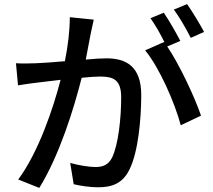

<svg xmlns="http://www.w3.org/2000/svg" viewBox="-20 -875 1040 938"><path d="M894 -855 829 -828C858 -790 890 -733 912 -690L977 -719C958 -755 920 -818 894 -855ZM58 -566 68 -458C95 -463 142 -469 167 -472L276 -485C241 -349 169 -133 69 2L172 43C271 -117 342 -348 379 -495C416 -499 449 -501 470 -501C533 -501 572 -486 572 -400C572 -296 558 -169 528 -106C509 -68 481 -59 446 -59C418 -59 364 -67 323 -79L340 25C373 33 420 40 459 40C528 40 580 21 613 -48C655 -132 670 -293 670 -411C670 -551 596 -590 500 -590C477 -590 440 -588 399 -584L423 -710C428 -732 433 -758 438 -779L321 -791C321 -726 312 -650 297 -576C241 -571 187 -567 155 -566C121 -565 91 -564 58 -566ZM780 -813 715 -786C739 -753 767 -703 786 -664L782 -670L689 -629C759 -545 835 -370 863 -263L962 -310C933 -396 858 -558 797 -648L861 -675C841 -714 805 -777 780 -813Z"/></svg>

Font: GenYoGothic2 TW M
Style: Regular
Weight: 500
Version: Version 2.100;PS 2.1;hotconv 16.6.51;makeotf.lib2.5.65220 DE